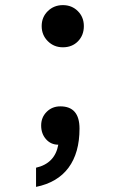

<svg xmlns="http://www.w3.org/2000/svg" viewBox="-20 -566 468 751"><path d="M143 -464Q143 -499 167 -522.5Q191 -546 226 -546Q261 -546 284.5 -522.5Q308 -499 308 -464Q308 -428 285 -404.5Q262 -381 226 -381Q191 -381 167 -405Q143 -429 143 -464ZM121 90Q195 73 208 0Q179 0 160 -21.5Q141 -43 141 -75Q141 -107 162.5 -128.5Q184 -150 216 -150Q291 -150 291 -63Q291 32 248 90Q205 148 121 165Z"/></svg>

Font: Eudoxus Sans ExtraBold
Style: Regular
Weight: 800
Designer: Stijn de Vries
Foundry: tokotype
Version: Version 2.005